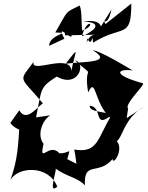

<svg xmlns="http://www.w3.org/2000/svg" viewBox="-20 -1001 828 1076"><path d="M690 -339 698 -393C674 -415 792 -524 782 -534C599 -584 642 -618 724 -606C673 -636 546 -713 499 -720C618 -648 456 -657 348 -644C433 -752 401 -716 380 -604C374 -708 145 -583 169 -655C81 -538 89 -579 220 -422C184 -396 127 -315 88 -383L38 -312C68 -266 183 -242 88 -285C80 -126 66 -74 38 9C78 -68 252 -79 301 45C247 93 298 -43 292 -56C359 -8 415 -7 456 38C448 -104 533 -15 611 -110C613 -58 716 -226 572 -234C678 -135 631 -316 788 -404ZM357 -109C378 -185 372 -139 313 -142C255 -207 197 -74 224 -195C186 -242 215 -326 262 -355L182 -343C215 -503 199 -509 298 -572C419 -503 466 -648 400 -663C526 -548 445 -658 474 -483C523 -585 503 -396 623 -322C649 -386 478 -358 483 -408C558 -405 501 -270 607 -358C525 -229 532 -140 396 -163C416 -67 401 -45 426 -74ZM545 -852C545 -852 544 -894 447 -881C585 -873 476 -811 439 -798C469 -909 523 -861 446 -832C432 -809 444 -939 426 -970C341 -927 365 -949 290 -819C390 -816 257 -812 255 -744L341 -784C284 -890 403 -748 378 -814C430 -878 330 -864 345 -803L535 -807C449 -821 465 -693 468 -787C501 -724 493 -834 502 -762C669 -866 715 -777 716 -981L571 -866C546 -922 577 -824 605 -948Z"/></svg>

Font: Asimov Silicon
Style: Regular
Weight: 400
Designer: Google
Version: Version 2.000980; 2014